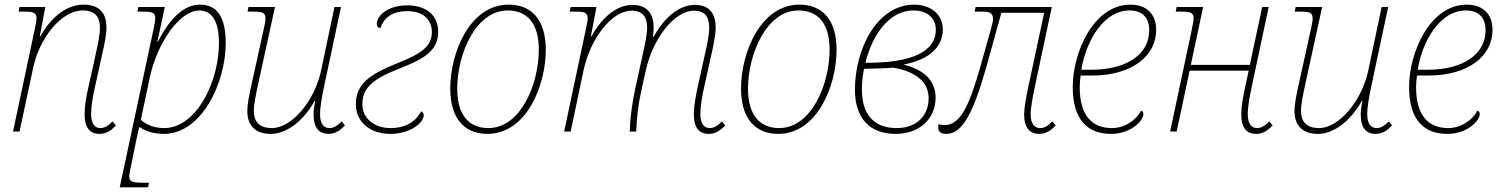

<svg xmlns="http://www.w3.org/2000/svg" viewBox="-20 -566 6465 826"><path d="M408 10C437 10 457 -4 479 -26L464 -44C446 -24 429 -15 411 -15C388 -15 372 -35 372 -74C372 -109 379 -151 389 -194L420 -334C429 -373 438 -417 438 -448C438 -501 415 -546 340 -546C276 -546 207 -505 153 -409H151L175 -536H64L60 -516H81C122 -516 137 -513 137 -487C137 -477 134 -460 129 -438L36 0H64L122 -271C150 -406 246 -521 335 -521C399 -521 410 -482 410 -446C410 -417 401 -376 392 -334L361 -194C350 -147 344 -108 344 -74C344 -15 368 10 408 10Z M495 240H617L621 220H594C550 220 536 216 536 193C536 183 540 162 545 141L568 29C572 12 575 -1 579 -20C602 -4 638 10 685 10C848 10 951 -211 951 -380C951 -492 915 -546 840 -546C778 -546 716 -498 659 -386H657L689 -536H575L571 -516H592C635 -516 648 -512 648 -488C648 -477 644 -460 640 -438ZM686 -15C643 -15 607 -30 586 -51L624 -231C656 -383 754 -521 837 -521C888 -521 922 -481 922 -380C922 -220 828 -15 686 -15Z M1145 10C1205 10 1279 -35 1334 -132H1336C1332 -113 1329 -91 1329 -74C1329 -15 1353 10 1393 10C1422 10 1442 -4 1464 -26L1450 -44C1431 -24 1415 -15 1397 -15C1373 -15 1357 -34 1357 -74C1357 -108 1365 -150 1374 -193L1447 -536H1419L1361 -261C1333 -131 1235 -15 1150 -15C1085 -15 1072 -54 1072 -90C1072 -118 1081 -159 1090 -202L1163 -536H1049L1045 -516H1066C1107 -516 1122 -513 1122 -487C1122 -476 1119 -459 1114 -438L1062 -202C1054 -167 1044 -120 1044 -88C1044 -35 1070 10 1145 10Z M1660 10C1743 10 1803 -36 1803 -71C1803 -80 1796 -85 1792 -87C1768 -42 1724 -15 1660 -15C1592 -15 1539 -55 1539 -117C1539 -183 1575 -223 1698 -271C1817 -317 1865 -354 1865 -430C1865 -504 1809 -543 1733 -543C1646 -543 1601 -497 1601 -463C1601 -452 1607 -446 1616 -445C1633 -491 1668 -518 1733 -518C1815 -518 1838 -466 1838 -430C1838 -364 1790 -334 1689 -294C1570 -246 1511 -205 1511 -117C1511 -41 1572 10 1660 10Z M2077 10C2244 10 2328 -196 2328 -352C2328 -481 2267 -546 2168 -546C2002 -546 1917 -341 1917 -185C1917 -55 1979 10 2077 10ZM2081 -15C2000 -15 1947 -68 1947 -185C1947 -332 2026 -521 2164 -521C2246 -521 2298 -468 2298 -352C2298 -204 2220 -15 2081 -15Z M3029 10C3058 10 3078 -4 3100 -26L3086 -44C3067 -24 3051 -15 3033 -15C3009 -15 2993 -35 2993 -74C2993 -109 3000 -151 3010 -194L3041 -334C3049 -369 3059 -416 3059 -447C3059 -500 3038 -545 2970 -545C2910 -545 2845 -503 2792 -408H2789C2791 -422 2792 -435 2792 -447C2792 -500 2770 -545 2701 -545C2641 -545 2576 -502 2524 -409H2522L2546 -536H2435L2431 -516H2452C2493 -516 2508 -513 2508 -487C2508 -476 2505 -460 2500 -438L2407 0H2435L2491 -266C2520 -399 2611 -520 2697 -520C2754 -520 2764 -481 2764 -445C2764 -420 2755 -376 2746 -336L2713 -185C2699 -120 2691 -59 2689 0H2717C2719 -59 2726 -120 2741 -185L2759 -266C2788 -396 2879 -520 2966 -520C3023 -520 3031 -481 3031 -445C3031 -415 3022 -373 3013 -334L2982 -194C2972 -147 2965 -108 2965 -74C2965 -15 2989 10 3029 10Z M3328 10C3495 10 3579 -196 3579 -352C3579 -481 3518 -546 3419 -546C3253 -546 3168 -341 3168 -185C3168 -55 3230 10 3328 10ZM3332 -15C3251 -15 3198 -68 3198 -185C3198 -332 3277 -521 3415 -521C3497 -521 3549 -468 3549 -352C3549 -204 3471 -15 3332 -15Z M3833 10C3941 10 4005 -60 4005 -145C4005 -211 3965 -265 3866 -288C3980 -309 4036 -366 4036 -439C4036 -506 3982 -546 3913 -546C3754 -546 3658 -357 3658 -180C3658 -61 3718 10 3833 10ZM3910 -521C3972 -521 4006 -486 4006 -438C4006 -370 3951 -300 3730 -296H3703C3734 -420 3807 -521 3910 -521ZM3837 -15C3737 -15 3688 -77 3688 -180C3688 -202 3689 -228 3697 -270C3749 -271 3789 -272 3822 -275C3937 -255 3975 -202 3975 -143C3975 -71 3926 -15 3837 -15Z M4052 10C4119 10 4166 -77 4222 -273L4288 -511H4472L4404 -193C4394 -146 4386 -103 4386 -73C4386 -15 4411 10 4451 10C4480 10 4500 -4 4522 -26L4507 -44C4489 -24 4473 -15 4454 -15C4431 -15 4414 -34 4414 -73C4414 -104 4423 -149 4432 -193L4505 -536H4177L4173 -516H4205C4233 -516 4252 -513 4252 -485C4252 -475 4249 -463 4245 -448L4197 -277C4148 -104 4109 -28 4044 -28C4036 -28 4027 -29 4018 -32C4017 -27 4016 -22 4016 -17C4016 0 4027 10 4052 10Z M4759 10C4847 10 4899 -48 4899 -75C4899 -82 4896 -88 4889 -90C4867 -48 4818 -15 4763 -15C4679 -15 4625 -68 4625 -191C4625 -206 4627 -225 4629 -241H4678C4847 -241 4954 -323 4954 -438C4954 -505 4913 -546 4843 -546C4686 -546 4595 -343 4595 -191C4595 -51 4659 10 4759 10ZM4632 -266C4653 -394 4730 -521 4839 -521C4896 -521 4924 -489 4924 -436C4924 -332 4827 -266 4675 -266Z M5384 10C5413 10 5433 -4 5455 -26L5441 -44C5422 -24 5405 -15 5388 -15C5364 -15 5348 -34 5348 -74C5348 -108 5356 -150 5365 -193L5438 -536H5410L5357 -287H5103L5156 -536H5042L5038 -516H5059C5100 -516 5115 -513 5115 -487C5115 -476 5111 -459 5107 -438L5014 0H5042L5098 -262H5352L5337 -193C5327 -146 5320 -107 5320 -74C5320 -15 5344 10 5384 10Z M5650 10C5710 10 5784 -35 5839 -132H5841C5837 -113 5834 -91 5834 -74C5834 -15 5858 10 5898 10C5927 10 5947 -4 5969 -26L5955 -44C5936 -24 5920 -15 5902 -15C5878 -15 5862 -34 5862 -74C5862 -108 5870 -150 5879 -193L5952 -536H5924L5866 -261C5838 -131 5740 -15 5655 -15C5590 -15 5577 -54 5577 -90C5577 -118 5586 -159 5595 -202L5668 -536H5554L5550 -516H5571C5612 -516 5627 -513 5627 -487C5627 -476 5624 -459 5619 -438L5567 -202C5559 -167 5549 -120 5549 -88C5549 -35 5575 10 5650 10Z M6206 10C6294 10 6346 -48 6346 -75C6346 -82 6343 -88 6336 -90C6314 -48 6265 -15 6210 -15C6126 -15 6072 -68 6072 -191C6072 -206 6074 -225 6076 -241H6125C6294 -241 6401 -323 6401 -438C6401 -505 6360 -546 6290 -546C6133 -546 6042 -343 6042 -191C6042 -51 6106 10 6206 10ZM6079 -266C6100 -394 6177 -521 6286 -521C6343 -521 6371 -489 6371 -436C6371 -332 6274 -266 6122 -266Z"/></svg>

Font: Noto Serif SemiCondensed Thin
Style: Italic
Weight: 100
Width: 4
Italic angle: -12°
Designer: Monotype Design Team
Foundry: Monotype Imaging Inc.
Version: Version 2.013